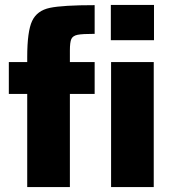

<svg xmlns="http://www.w3.org/2000/svg" viewBox="-20 -763 693 783"><path d="M91 -380H16V-510H91V-530Q91 -635 111 -677.5Q131 -720 183.5 -731Q236 -742 366 -742V-625Q315 -625 296 -621Q277 -617 271 -604Q265 -591 265 -557V-510H366V-380H265V0H91ZM432 -599V-743H608V-599ZM433 0V-510H607V0Z"/></svg>

Font: Saira Semi Condensed ExtraBold
Style: Regular
Weight: 800
Width: 4
Designer: Hector Gatti with collaboration of the Omnibus-Type team
Foundry: Omnibus-Type
Version: Version 1.001; ttfautohint (v1.8)